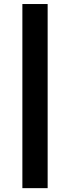

<svg xmlns="http://www.w3.org/2000/svg" viewBox="-20 -745 320 972"><path d="M221.2 -724.6V207.5H93.3V-724.6Z"/></svg>

Font: Arimo
Style: Bold Italic
Weight: 700
Italic angle: -12°
Designer: Steve Matteson
Foundry: Monotype Imaging Inc.
Version: Version 1.33